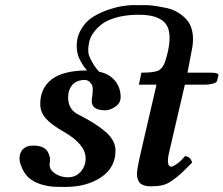

<svg xmlns="http://www.w3.org/2000/svg" viewBox="-20 -718 873 750"><path d="M243.2 -25.4Q275.4 -24.9 294.9 -46.9Q314.5 -68.8 314.5 -99.1Q314.5 -154.3 229.5 -203.1Q179.2 -231.9 158.2 -256.1Q137.2 -280.3 137.2 -312Q137.2 -373.5 181.9 -408Q226.6 -442.4 320.3 -442.9Q307.6 -455.6 293.5 -481.9Q282.2 -502.4 280.3 -525.9Q276.9 -565.4 293.5 -597.2Q310.1 -628.9 335.9 -647Q361.8 -665 395 -677Q428.2 -689 453.9 -693.4Q479.5 -697.8 500.5 -698.2Q517.6 -697.3 539.3 -698Q561 -698.7 585 -695.1Q608.9 -691.4 632.3 -686.3Q655.8 -681.2 676 -668.7Q696.3 -656.2 710.7 -639.4Q725.1 -622.6 731 -595.5Q736.8 -568.4 731.4 -534.2L712.4 -434.1H805.2Q833 -434.1 833.5 -424.8L828.1 -402.8Q826.7 -395.5 812 -391.4Q797.4 -387.2 781.2 -387.2H702.1L641.1 -125Q627.9 -68.4 648.4 -66.9Q654.8 -66.4 671.4 -78.1Q688 -89.8 702.1 -107.9Q712.9 -107.9 720.7 -100.6Q724.1 -97.2 726.6 -92.8Q729 -88.4 729.5 -85.9L730.5 -83Q700.7 -52.7 687.7 -40.8Q674.8 -28.8 654.3 -13.9Q633.8 1 614.7 5.4Q595.7 9.8 570.3 9.8Q551.8 9.8 539.8 5.1Q527.8 0.5 522.9 -8.1Q518.1 -16.6 516.6 -23.4Q515.1 -30.3 515.1 -39.1Q515.1 -58.6 529.3 -119.1L591.3 -387.2H522.5L532.2 -434.1Q579.6 -434.1 597.9 -442.1Q616.2 -450.2 625.5 -479Q639.6 -523.4 641.8 -555.7Q644 -587.9 636.5 -608.4Q628.9 -628.9 610.4 -640.6Q591.8 -652.3 567.4 -656.7Q543 -661.1 508.3 -660.2Q464.4 -658.7 430.2 -648.4Q396 -638.2 376.7 -622.8Q357.4 -607.4 345 -590.1Q332.5 -572.8 328.6 -554.7Q324.7 -536.6 324.7 -523.4Q324.7 -510.3 327.6 -501.5Q334 -484.4 346.2 -464.8Q357.4 -447.3 367.2 -438Q367.2 -438 367.2 -437.5H367.7Q406.2 -430.2 428.7 -403.3Q451.2 -376.5 451.2 -338.9Q451.2 -314.5 429.9 -300.8Q408.7 -287.1 392.1 -287.1Q337.9 -287.1 338.4 -323.2Q338.4 -331.5 340.3 -342.5Q342.3 -353.5 342.3 -370.1Q342.3 -383.3 335.7 -391.8Q329.1 -400.4 323.5 -402.8Q317.9 -405.3 312.5 -405.8Q279.3 -405.8 262.7 -386.5Q246.1 -367.2 246.1 -337.9Q246.1 -290.5 285.2 -271Q355 -235.8 393.1 -202.4Q431.2 -168.9 431.2 -129.9Q431.2 -63.5 375 -25.6Q318.8 12.2 234.4 12.2Q201.7 12.2 186.3 11.2Q170.9 10.3 147.5 4.2Q124 -2 103.5 -15.1Q82 -28.8 68.8 -55.7Q55.7 -82.5 56.2 -99.1Q57.1 -124.5 70.8 -136.2Q84.5 -147.9 100.1 -148.9Q150.4 -152.3 166.5 -125Q173.3 -112.8 174.8 -101.1Q176.3 -89.4 174.6 -82.5Q172.9 -75.7 174.3 -66.9Q177.7 -50.3 198.5 -38.1Q219.2 -25.9 243.2 -25.4ZM368.2 -438Q367.2 -438.5 367.2 -438Q367.7 -438 368.2 -438Z"/></svg>

Font: Linux Libertine O
Style: Semibold Italic
Weight: 600
Italic angle: -11.5°
Designer: Philipp H. Poll
Foundry: Philipp H. Poll
Version: Version 5.1.2